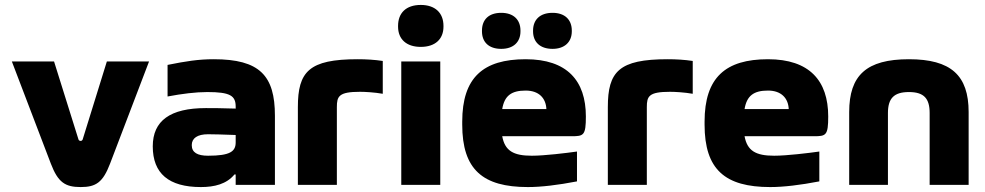

<svg xmlns="http://www.w3.org/2000/svg" viewBox="-20 -749 3990 778"><path d="M28 -500 186 -86C215 -10 244 9 307 9C369 9 397 -10 426 -86L584 -500H413L315 -184C314 -181 311 -178 307 -178C303 -178 299 -180 298 -184L199 -500Z M846 -509C784 -509 734 -501 659 -486V-358C717 -369 773 -376 820 -376C913 -376 935 -361 935 -317V-309C878 -311 836 -311 814 -311C670 -311 599 -260 599 -156C599 -46 664 9 794 9C849 9 898 -3 930 -42H935V0H1094V-280C1094 -443 1032 -509 846 -509ZM757 -161C757 -189 780 -205 823 -205C842 -205 883 -204 935 -202V-172C935 -135 912 -118 823 -118C780 -118 757 -131 757 -161Z M1439 -377C1458 -377 1497 -375 1531 -369V-502C1498 -507 1464 -509 1429 -509C1232 -509 1187 -459 1187 -315V0H1345V-315C1345 -359 1353 -377 1439 -377Z M1606 -500V0H1764V-500ZM1593 -641C1593 -591 1626 -559 1685 -559C1744 -559 1777 -591 1777 -641V-644C1777 -697 1743 -729 1685 -729C1625 -729 1593 -696 1593 -644Z M2354 -277C2354 -422 2278 -509 2110 -509C1938 -509 1853 -435 1853 -256V-244C1853 -62 1936 9 2119 9C2173 9 2240 1 2318 -14V-135C2276 -129 2186 -118 2135 -118C2060 -118 2026 -138 2015 -197H2296C2345 -197 2354 -200 2354 -277ZM1933 -622C1933 -579 1960 -551 2011 -551C2061 -551 2089 -579 2089 -622V-625C2089 -669 2061 -697 2011 -697C1960 -697 1933 -669 1933 -625ZM2015 -307C2024 -361 2052 -382 2110 -382C2163 -382 2192 -352 2194 -307ZM2140 -622C2140 -579 2168 -551 2219 -551C2268 -551 2297 -579 2297 -622V-625C2297 -669 2269 -697 2219 -697C2168 -697 2140 -669 2140 -625Z M2695 -377C2714 -377 2753 -375 2787 -369V-502C2754 -507 2720 -509 2685 -509C2488 -509 2443 -459 2443 -315V0H2601V-315C2601 -359 2609 -377 2695 -377Z M3336 -277C3336 -422 3260 -509 3092 -509C2920 -509 2835 -435 2835 -256V-244C2835 -62 2918 9 3101 9C3155 9 3222 1 3300 -14V-135C3258 -129 3168 -118 3117 -118C3042 -118 3008 -138 2997 -197H3278C3327 -197 3336 -200 3336 -277ZM2997 -307C3006 -361 3034 -382 3092 -382C3145 -382 3174 -352 3176 -307Z M3421 -295V0H3578V-291C3578 -350 3602 -376 3663 -376C3724 -376 3747 -350 3747 -291V0H3905V-295C3905 -444 3833 -509 3663 -509C3491 -509 3421 -444 3421 -295Z"/></svg>

Font: LT Wave Text Black
Style: Regular
Weight: 900
Designer: Daniel Lyons
Version: Version 2.5 (Glyphs App)